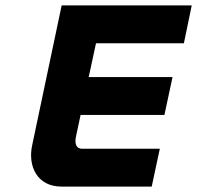

<svg xmlns="http://www.w3.org/2000/svg" viewBox="-20 -690 729 710"><path d="M208 -670 99 -153C82 -75 118 0 207 0H541L571 -140H283C263 -140 255 -157 261 -185L278 -265H588L618 -405H308L335 -530H660L689 -670Z"/></svg>

Font: LT Wave Mono Black
Style: Italic
Weight: 900
Designer: Daniel Lyons
Version: Version 2.5 (Glyphs App)